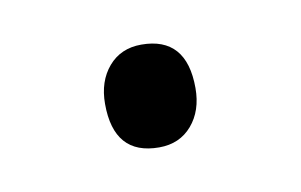

<svg xmlns="http://www.w3.org/2000/svg" viewBox="-30 -132 288 184"><g transform="rotate(-10 114.0 -40.0)"><path d="M114 10Q70 10 70 -40Q70 -62 82 -76Q94 -90 114 -90Q158 -90 158 -40Q158 -18 146 -4Q134 10 114 10Z"/></g></svg>

Font: Lexend ExtraLight
Style: Regular
Weight: 200
Designer: Bonnie Shaver-Troup, Thomas Jockin
Foundry: Lexend
Version: Version 1.007; ttfautohint (v1.8.3)